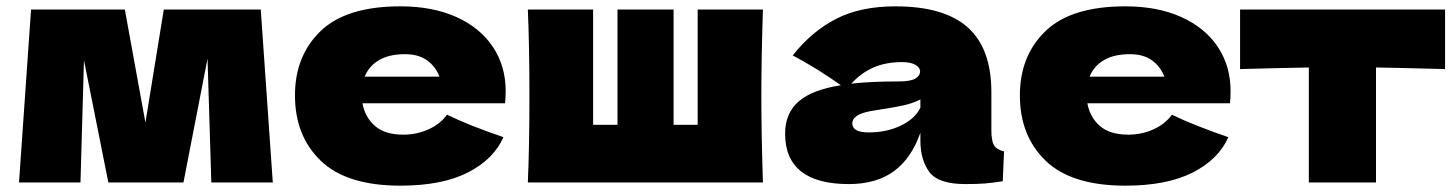

<svg xmlns="http://www.w3.org/2000/svg" viewBox="-20 -576 4581 606"><path d="M803 -546 841 0H647L635 -391L559 0H322L245 -386L234 0H40L78 -546H374L439 -189L497 -546Z M1450 -250H1124Q1132 -206 1163.5 -178.5Q1195 -151 1253 -151Q1295 -151 1332 -167.5Q1369 -184 1391 -214Q1458 -181 1569 -143Q1538 -73 1456.5 -31.5Q1375 10 1244 10Q1074 10 992.5 -68.5Q911 -147 911 -275Q911 -400 992 -478Q1073 -556 1244 -556Q1346 -556 1421 -522Q1496 -488 1536 -427.5Q1576 -367 1576 -289Q1576 -263 1574 -250ZM1131 -334H1367Q1355 -366 1328 -385.5Q1301 -405 1258 -405Q1208 -405 1176 -386Q1144 -367 1131 -334Z M2388 -546Q2383 -394 2383 -273Q2383 -152 2388 0H1646Q1651 -114 1651 -273Q1651 -432 1646 -546H1852V-182H1929V-546H2106V-182H2182V-546Z M3109 -166Q3109 -132 3117 -118Q3125 -104 3149 -98L3145 -4Q3113 1 3089.5 3Q3066 5 3027 5Q2941 5 2913 -33.5Q2885 -72 2885 -132V-157Q2856 -75 2800.5 -35Q2745 5 2659 5Q2559 5 2508.5 -35Q2458 -75 2458 -154Q2458 -219 2501 -256Q2544 -293 2634 -307Q2558 -361 2482 -401Q2542 -477 2619 -516.5Q2696 -556 2806 -556Q2960 -556 3034.5 -489.5Q3109 -423 3109 -285ZM2667 -312Q2727 -319 2817 -319Q2854 -319 2869 -328Q2884 -337 2884 -351Q2884 -363 2869 -371.5Q2854 -380 2827 -380Q2776 -380 2737 -363Q2698 -346 2667 -312ZM2885 -236V-262Q2861 -250 2832 -243.5Q2803 -237 2762 -231L2726 -225Q2670 -214 2670 -187Q2670 -158 2722 -158Q2778 -158 2823 -179.5Q2868 -201 2885 -236Z M3738 -250H3412Q3420 -206 3451.5 -178.5Q3483 -151 3541 -151Q3583 -151 3620 -167.5Q3657 -184 3679 -214Q3746 -181 3857 -143Q3826 -73 3744.5 -31.5Q3663 10 3532 10Q3362 10 3280.5 -68.5Q3199 -147 3199 -275Q3199 -400 3280 -478Q3361 -556 3532 -556Q3634 -556 3709 -522Q3784 -488 3824 -427.5Q3864 -367 3864 -289Q3864 -263 3862 -250ZM3419 -334H3655Q3643 -366 3616 -385.5Q3589 -405 3546 -405Q3496 -405 3464 -386Q3432 -367 3419 -334Z M4541 -358Q4391 -362 4323 -363V0H4111V-363Q4044 -362 3894 -358V-546H4541Z"/></svg>

Font: Mantou Sans
Style: Regular
Weight: 400
Designer: Mant0u / artakana
Foundry: Mant0u / artakana
Version: Version 1.001;October 22, 2023;FontCreator 14.0.0.2901 64-bi